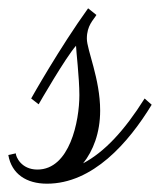

<svg xmlns="http://www.w3.org/2000/svg" viewBox="-75 -419 385 462"><path d="M157 -383 137 -399C68 -303 1 -184 0 -182L18 -168C19 -170 83 -281 108 -309V-308C108 -298 116 -232 116 -190C116 -128 93 -11 15 -11C-24 -11 -37 -42 -37 -50L-55 -46C-47 0 -11 23 38 23C148 23 234 -75 290 -167L273 -182C224 -104 176 -53 125 -26C149 -56 166 -99 166 -153C166 -229 134 -299 134 -326C134 -358 150 -371 157 -383Z"/></svg>

Font: Parisienne
Style: Regular
Weight: 400
Designer: Astigmatic (AOETI)
Foundry: Astigmatic (AOETI)
Version: Version 1.000